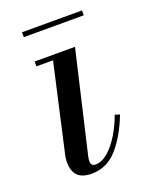

<svg xmlns="http://www.w3.org/2000/svg" viewBox="-116 -646 572 722"><g transform="rotate(-20 169.5 -285.0)"><path d="M126 10Q89 10 70.8 -7.8Q52.5 -25.5 52.5 -63Q52.5 -67 53 -73.8Q53.5 -80.5 54.5 -85L134.5 -440.5H68V-460H229.5L135 -54.5Q134 -50 133.5 -45.2Q133 -40.5 133 -36.5Q133 -28.5 137.2 -23Q141.5 -17.5 151 -17.5Q176 -17.5 200.8 -38.5Q225.5 -59.5 246.8 -94.2Q268 -129 282.5 -169L301.5 -163Q273 -88 230.5 -39Q188 10 126 10ZM61 -560V-579.5H301V-560Z"/></g></svg>

Font: Bodoni Moda
Style: Italic
Weight: 400
Italic angle: -13°
Designer: Owen Earl
Foundry: indestructible type
Version: Version 2.005